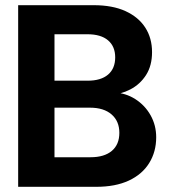

<svg xmlns="http://www.w3.org/2000/svg" viewBox="-20 -720 655 740"><path d="M50 0V-700H341Q414 -700 464 -677Q514 -654 540 -613.5Q566 -573 566 -519Q566 -467 543 -431Q520 -395 482.5 -375.5Q445 -356 400 -353L416 -364Q464 -362 501.5 -338Q539 -314 560.5 -275.5Q582 -237 582 -191Q582 -135 555 -91.5Q528 -48 476.5 -24Q425 0 351 0ZM190 -114H329Q382 -114 411 -138.5Q440 -163 440 -208Q440 -253 410 -279Q380 -305 327 -305H190ZM190 -409H318Q369 -409 396.5 -432.5Q424 -456 424 -499Q424 -541 396.5 -564.5Q369 -588 317 -588H190Z"/></svg>

Font: DM Sans 9pt 36pt ExtraBold
Style: Regular
Weight: 800
Version: Version 4.004;gftools[0.9.30]